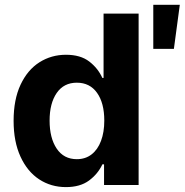

<svg xmlns="http://www.w3.org/2000/svg" viewBox="-20 -763 762 792"><path d="M36.1 -264.6Q36.1 -352.5 64.9 -413.8Q93.8 -475.1 142.8 -506.1Q191.9 -537.1 252 -537.1Q312 -537.1 348.1 -509.3Q384.3 -481.4 402.3 -441.4H407.2V-707H551.8V0H409.2V-85H402.3Q383.8 -45.4 347.2 -18.3Q310.5 8.8 252 8.8Q190.4 8.8 141.6 -23.2Q92.8 -55.2 64.5 -116.9Q36.1 -178.7 36.1 -264.6ZM410.2 -265.6Q410.2 -337.9 380.4 -379.9Q350.6 -421.9 296.9 -421.9Q243.2 -421.9 213.9 -379.4Q184.6 -336.9 184.6 -265.6Q184.6 -193.4 213.9 -149.9Q243.2 -106.4 296.9 -106.4Q332.5 -106.4 357.9 -126.2Q383.3 -146 396.7 -181.9Q410.2 -217.8 410.2 -265.6ZM612.3 -743.2H721.7L697.3 -561.5H612.3Z"/></svg>

Font: WEMIX Pretendard
Style: Bold
Weight: 700
Designer: Base glyphs from Inter by Rasmus Andersson; Hangeul glyphs from Noto Sans CJK(Source Han Sans) by Jang Soo-young and Kan
Foundry: Kil Hyung-jin
Version: Version 1.000